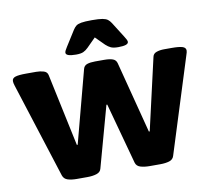

<svg xmlns="http://www.w3.org/2000/svg" viewBox="-82 -807 985 899"><g transform="rotate(-10 410.0 -358.0)"><path d="M212 2Q187 2 169.5 -3.5Q152 -9 146 -26L1 -480Q-3 -492 -3 -501Q-3 -515 13 -520Q29 -525 64 -525H112Q131 -525 147.5 -520Q164 -515 167 -499L240 -155H244L335 -499Q339 -515 354 -520Q369 -525 392 -525H435Q461 -525 476 -519.5Q491 -514 495 -498L583 -158H587L665 -499Q668 -514 684 -519.5Q700 -525 720 -525H756Q791 -525 807 -520Q823 -515 823 -501Q823 -494 818 -480L675 -26Q670 -9 652 -3.5Q634 2 609 2H559Q534 2 515.5 -3.5Q497 -9 492 -26L413 -316H409L329 -26Q325 -10 306.5 -4Q288 2 262 2ZM310 -572Q262 -572 262 -589Q262 -597 274 -615L320 -688Q327 -699 335 -705.5Q343 -712 360 -715Q377 -718 410 -718Q444 -718 460.5 -715Q477 -712 485.5 -705.5Q494 -699 501 -688L547 -615Q559 -597 559 -589Q559 -572 511 -572Q488 -572 476 -577.5Q464 -583 452 -594L410 -636L368 -594Q357 -583 345 -577.5Q333 -572 310 -572Z"/></g></svg>

Font: Asap Semi Expanded ExtraBold
Style: Regular
Weight: 800
Width: 6
Designer: Pablo Cosgaya
Foundry: Omnibus-Type
Version: Version 3.001; ttfautohint (v1.8.4.7-5d5b)